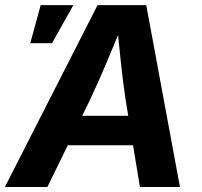

<svg xmlns="http://www.w3.org/2000/svg" viewBox="-44 -748 806 768"><path d="M-24.4 0 346.2 -727.5H541L675.8 0H515.6L458 -351.6Q448.2 -417.5 439.5 -498.3Q430.7 -579.1 422.4 -674.3H456.1Q417.5 -581.1 383.5 -500.5Q349.6 -419.9 317.4 -351.6L145.5 0ZM159.7 -167 179.2 -284.7H565.9L546.4 -167ZM77.1 -575.2 118.7 -727.5H249.5L164.1 -575.2Z"/></svg>

Font: Inter 17pt
Style: Bold Italic
Weight: 700
Italic angle: -9.3988°
Version: Version 4.001;git-66647c0bb